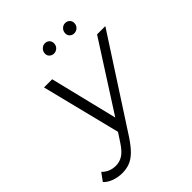

<svg xmlns="http://www.w3.org/2000/svg" viewBox="-354 -857 1198 1198"><g transform="rotate(-45 244.5 -258.5)"><path d="M20 199Q-17 199 -51 186.5Q-85 174 -105 152L-67 100Q-50 118 -27 128Q-4 138 25 138Q59 138 87.5 119.5Q116 101 147 53L200 -28L209 -38L521 -525H594L210 68Q177 118 148 146.5Q119 175 88.5 187Q58 199 20 199ZM188 15 53 -525H125L243 -43ZM425 -630Q408 -630 396.5 -641Q385 -652 385 -668Q385 -689 398.5 -702.5Q412 -716 430 -716Q447 -716 459 -705Q471 -694 471 -676Q471 -656 457.5 -643Q444 -630 425 -630ZM247 -630Q230 -630 218 -641Q206 -652 206 -668Q206 -689 220 -702.5Q234 -716 251 -716Q269 -716 280.5 -705Q292 -694 292 -676Q292 -656 278.5 -643Q265 -630 247 -630Z"/></g></svg>

Font: MOST Montserrat
Style: Italic
Weight: 400
Italic angle: -11.3°
Designer: Julieta Ulanovsky
Foundry: Julieta Ulanovsky
Version: Version 8.000;March 11, 2024;FontCreator 15.0.0.2926 64-bit